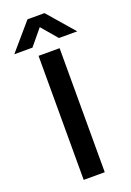

<svg xmlns="http://www.w3.org/2000/svg" viewBox="-224 -1002 722 1062"><g transform="rotate(-20 136.5 -470.5)"><path d="M198.2 -730V0H74.2V-730ZM-48.8 -784.2 85.9 -940.9H186L321.8 -784.2H213.9L134.8 -877L58.1 -784.2Z"/></g></svg>

Font: Nacelle SemiBold
Style: Regular
Weight: 600
Designer: Sora Sagano
Foundry: Sora Sagano
Version: Version 1.000;FEAKit 1.0